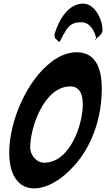

<svg xmlns="http://www.w3.org/2000/svg" viewBox="-20 -1038 587 1062"><path d="M547 -871C547 -933 503 -1018 440 -1018C358 -1018 306 -929 283 -853V-854C282 -850 281 -847 281 -845C281 -840 282 -830 287 -824C291 -821 295 -818 296 -816L302 -811L300 -812C305 -808 308 -806 308 -806C309 -806 312 -809 315 -816C322 -830 328 -842 334 -852V-851C356 -893 375 -915 431 -915C469 -915 495 -882 508 -842L511 -828C511 -826 512 -825 512 -824L505 -819C505 -818 508 -818 508 -818C511 -818 512 -820 512 -824L520 -831C524 -834 528 -837 530 -839L534 -844C543 -852 547 -861 547 -871ZM287 -824C288 -823 288 -823 289 -822ZM168 4C244 4 333 -49 411 -146C489 -243 543 -385 543 -549C543 -646 516 -749 405 -749C359 -749 312 -732 266 -697C127 -593 31 -366 31 -194C31 -61 88 4 168 4ZM224 -138C179 -138 147 -184 147 -221C147 -334 224 -560 369 -560C430 -560 438 -499 438 -461C438 -350 368 -138 224 -138Z"/></svg>

Font: Bangerz
Style: Regular
Weight: 400
Designer: vernon adams
Foundry: Vernon Adams
Version: Version 2.10;December 28, 2023;FontCreator 13.0.0.2683 64-bi